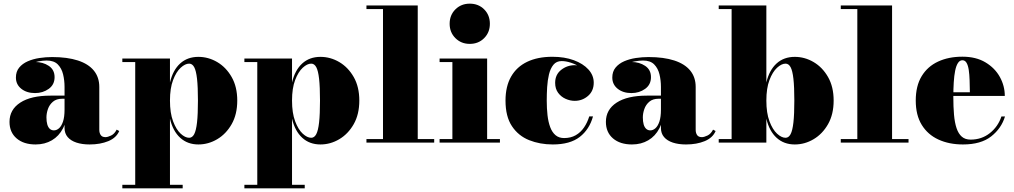

<svg xmlns="http://www.w3.org/2000/svg" viewBox="-20 -780 5543 1050"><path d="M470 10Q429 10 398 -0.2Q367 -10.5 350 -30.5Q333 -50.5 333 -80V-304.5Q333 -340.5 325 -373.5Q317 -406.5 296 -427.8Q275 -449 235 -449Q215.5 -449 191 -444.5Q166.5 -440 143.8 -429.2Q121 -418.5 106.2 -400.8Q91.5 -383 91.5 -356H68Q68 -393 98.5 -417Q129 -441 171.5 -441Q215 -441 246.8 -419.8Q278.5 -398.5 278.5 -358Q278.5 -317 246.5 -294Q214.5 -271 171.5 -271Q126 -271 96.5 -294.5Q67 -318 67 -356Q67 -388.5 84.8 -410.2Q102.5 -432 131.8 -444.8Q161 -457.5 195.8 -462.8Q230.5 -468 265 -468Q348.5 -468 406 -449.2Q463.5 -430.5 493.2 -394Q523 -357.5 523 -304.5V-70Q523 -53 530.8 -41.5Q538.5 -30 557 -30Q569 -30 587.5 -38.8Q606 -47.5 618 -71L632 -63.5Q616.5 -26.5 572.5 -8.2Q528.5 10 470 10ZM174.5 10Q109.5 10 70.8 -23.2Q32 -56.5 32 -113.5Q32 -180.5 90.8 -218.8Q149.5 -257 256 -257H379.5V-240H320Q288.5 -240 269.5 -223.8Q250.5 -207.5 242.2 -184Q234 -160.5 234 -138Q234 -115.5 238.5 -99.8Q243 -84 252.2 -75.5Q261.5 -67 275 -67Q289.5 -67 302.8 -78.5Q316 -90 324.5 -115Q333 -140 333 -180.5H346.5Q346.5 -121 324.5 -78.2Q302.5 -35.5 263.8 -12.8Q225 10 174.5 10Z M649 250V230.5H719.5V-440.5H649V-460H909.5V-329Q925.5 -396.5 965.2 -432.8Q1005 -469 1065 -469Q1119.5 -469 1168 -440.5Q1216.5 -412 1247 -358.5Q1277.5 -305 1277.5 -230Q1277.5 -155 1247 -101.2Q1216.5 -47.5 1168 -18.8Q1119.5 10 1065 10Q1005.5 10 965.5 -26.5Q925.5 -63 909.5 -131V230.5H979V250ZM1014.5 -26.5Q1031.5 -26.5 1042 -46.2Q1052.5 -66 1057.5 -110.5Q1062.5 -155 1062.5 -230Q1062.5 -305 1057.5 -349.2Q1052.5 -393.5 1042 -412.8Q1031.5 -432 1014.5 -432Q992.5 -432 968 -409.5Q943.5 -387 926.5 -342.2Q909.5 -297.5 909.5 -230Q909.5 -162 926.5 -116.8Q943.5 -71.5 968 -49Q992.5 -26.5 1014.5 -26.5Z M1316.5 250V230.5H1387V-440.5H1316.5V-460H1577V-329Q1593 -396.5 1632.8 -432.8Q1672.5 -469 1732.5 -469Q1787 -469 1835.5 -440.5Q1884 -412 1914.5 -358.5Q1945 -305 1945 -230Q1945 -155 1914.5 -101.2Q1884 -47.5 1835.5 -18.8Q1787 10 1732.5 10Q1673 10 1633 -26.5Q1593 -63 1577 -131V230.5H1646.5V250ZM1682 -26.5Q1699 -26.5 1709.5 -46.2Q1720 -66 1725 -110.5Q1730 -155 1730 -230Q1730 -305 1725 -349.2Q1720 -393.5 1709.5 -412.8Q1699 -432 1682 -432Q1660 -432 1635.5 -409.5Q1611 -387 1594 -342.2Q1577 -297.5 1577 -230Q1577 -162 1594 -116.8Q1611 -71.5 1635.5 -49Q1660 -26.5 1682 -26.5Z M2264.5 -750V-19.5H2354.5V0H1984V-19.5H2074.5V-730.5H1984V-750Z M2549 -540Q2502 -540 2470.5 -571.5Q2439 -603 2439 -650Q2439 -697.5 2470.5 -728.8Q2502 -760 2549 -760Q2596.5 -760 2627.8 -728.8Q2659 -697.5 2659 -650Q2659 -603 2627.8 -571.5Q2596.5 -540 2549 -540ZM2644 -460V-19.5H2714V0H2384V-19.5H2454V-440.5H2384V-460Z M3003 10Q2932.5 10 2873.8 -13.5Q2815 -37 2779.8 -89.8Q2744.5 -142.5 2744.5 -230Q2744.5 -307.5 2775 -361Q2805.5 -414.5 2863 -442Q2920.5 -469.5 3001 -469.5Q3067 -469.5 3118 -450.8Q3169 -432 3198 -400Q3227 -368 3227 -328Q3227 -282.5 3195.8 -255.5Q3164.5 -228.5 3123 -228.5Q3098 -228.5 3073.2 -239.5Q3048.5 -250.5 3032.2 -272.5Q3016 -294.5 3016 -327Q3016 -372 3048.8 -397.8Q3081.5 -423.5 3123 -423.5Q3163 -423.5 3194.5 -398.2Q3226 -373 3226 -328H3207Q3207 -353.5 3191.8 -375.2Q3176.5 -397 3152.5 -412.8Q3128.5 -428.5 3101.5 -437.2Q3074.5 -446 3051.5 -446Q3023 -446 3006.5 -425.8Q2990 -405.5 2982.2 -373.2Q2974.5 -341 2972.2 -303.2Q2970 -265.5 2970 -230Q2970 -187 2974.2 -149.8Q2978.5 -112.5 2989 -84.5Q2999.5 -56.5 3018 -40.8Q3036.5 -25 3065 -25Q3101.5 -25 3128.5 -40.5Q3155.5 -56 3173.8 -82.8Q3192 -109.5 3202.5 -143.5H3223Q3203.5 -72.5 3150.5 -31.2Q3097.5 10 3003 10Z M3731.5 10Q3690.5 10 3659.5 -0.2Q3628.5 -10.5 3611.5 -30.5Q3594.5 -50.5 3594.5 -80V-304.5Q3594.5 -340.5 3586.5 -373.5Q3578.5 -406.5 3557.5 -427.8Q3536.5 -449 3496.5 -449Q3477 -449 3452.5 -444.5Q3428 -440 3405.2 -429.2Q3382.5 -418.5 3367.8 -400.8Q3353 -383 3353 -356H3329.5Q3329.5 -393 3360 -417Q3390.5 -441 3433 -441Q3476.5 -441 3508.2 -419.8Q3540 -398.5 3540 -358Q3540 -317 3508 -294Q3476 -271 3433 -271Q3387.5 -271 3358 -294.5Q3328.5 -318 3328.5 -356Q3328.5 -388.5 3346.2 -410.2Q3364 -432 3393.2 -444.8Q3422.5 -457.5 3457.2 -462.8Q3492 -468 3526.5 -468Q3610 -468 3667.5 -449.2Q3725 -430.5 3754.8 -394Q3784.5 -357.5 3784.5 -304.5V-70Q3784.5 -53 3792.2 -41.5Q3800 -30 3818.5 -30Q3830.5 -30 3849 -38.8Q3867.5 -47.5 3879.5 -71L3893.5 -63.5Q3878 -26.5 3834 -8.2Q3790 10 3731.5 10ZM3436 10Q3371 10 3332.2 -23.2Q3293.5 -56.5 3293.5 -113.5Q3293.5 -180.5 3352.2 -218.8Q3411 -257 3517.5 -257H3641V-240H3581.5Q3550 -240 3531 -223.8Q3512 -207.5 3503.8 -184Q3495.5 -160.5 3495.5 -138Q3495.5 -115.5 3500 -99.8Q3504.5 -84 3513.8 -75.5Q3523 -67 3536.5 -67Q3551 -67 3564.2 -78.5Q3577.5 -90 3586 -115Q3594.5 -140 3594.5 -180.5H3608Q3608 -121 3586 -78.2Q3564 -35.5 3525.2 -12.8Q3486.5 10 3436 10Z M4326.5 10Q4267 10 4227 -26.5Q4187 -63 4171 -131V0H3910.5V-19.5H3981V-730.5H3910.5V-750H4171V-329Q4187 -396.5 4226.8 -432.8Q4266.5 -469 4326.5 -469Q4381 -469 4429.5 -440.5Q4478 -412 4508.5 -358.5Q4539 -305 4539 -230Q4539 -155 4508.5 -101.2Q4478 -47.5 4429.5 -18.8Q4381 10 4326.5 10ZM4276 -26.5Q4293 -26.5 4303.5 -46.2Q4314 -66 4319 -110.5Q4324 -155 4324 -230Q4324 -305 4319 -349.2Q4314 -393.5 4303.5 -412.8Q4293 -432 4276 -432Q4254 -432 4229.5 -409.5Q4205 -387 4188 -342.2Q4171 -297.5 4171 -230Q4171 -162 4188 -116.8Q4205 -71.5 4229.5 -49Q4254 -26.5 4276 -26.5Z M4858.5 -750V-19.5H4948.5V0H4578V-19.5H4668.5V-730.5H4578V-750Z M5246 10Q5170.5 10 5112.2 -16.8Q5054 -43.5 5021 -96.8Q4988 -150 4988 -230Q4988 -310 5020.2 -363.2Q5052.5 -416.5 5110 -443.2Q5167.5 -470 5243 -470Q5317.5 -470 5369.2 -439Q5421 -408 5448 -359Q5475 -310 5475 -255.5H5054.5V-275.5H5284Q5283.5 -310 5282.5 -341.5Q5281.5 -373 5277.8 -397.8Q5274 -422.5 5265.8 -436.5Q5257.5 -450.5 5243 -450.5Q5228.5 -450.5 5218.8 -435.5Q5209 -420.5 5203.5 -393.2Q5198 -366 5195.8 -329.5Q5193.5 -293 5193.5 -250Q5193.5 -196 5197.2 -152.8Q5201 -109.5 5211.2 -79Q5221.5 -48.5 5240 -32.5Q5258.5 -16.5 5288 -16.5Q5348.5 -16.5 5393.2 -52Q5438 -87.5 5456.5 -143H5476Q5456.5 -78 5400.5 -34Q5344.5 10 5246 10Z"/></svg>

Font: Bodoni Moda 11pt Black
Style: Regular
Weight: 900
Designer: Owen Earl
Foundry: indestructible type
Version: Version 2.004